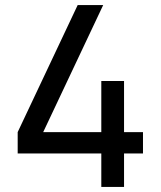

<svg xmlns="http://www.w3.org/2000/svg" viewBox="-20 -740 636 760"><path d="M381 0H471V-132.5H546V-217H471V-419.5H381V-217H151L388.5 -720H287.5L50 -217V-132.5H381Z"/></svg>

Font: Eudonet Medium
Style: Regular
Weight: 500
Designer: Mikhail Sharanda
Foundry: Mikhail Sharanda
Version: Version 4.503;Glyphs 3.1.2 (3151)